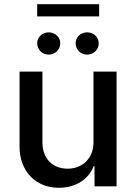

<svg xmlns="http://www.w3.org/2000/svg" viewBox="-20 -887 648 914"><path d="M425 -209C425 -135 374 -84 302 -84C229 -84 182 -134 182 -209V-546H73V-189C73 -73 149 7 260 7C339 7 401 -32 426 -96H430V0H535V-546H425ZM157 -681C157 -651 181 -627 212 -627C242 -627 267 -651 267 -681C267 -710 242 -733 212 -733C181 -733 157 -710 157 -681ZM157 -809H452V-867H157ZM340 -681C340 -651 364 -627 395 -627C426 -627 450 -651 450 -681C450 -710 426 -733 395 -733C364 -733 340 -710 340 -681Z"/></svg>

Font: Wafeq Medium
Style: Regular
Weight: 500
Designer: Rasmus Andersson & Azza Alameddine
Foundry: Google & TypeTogether
Version: Version 3.000;January 28, 2025;FontCreator 15.0.0.3014 64-bi